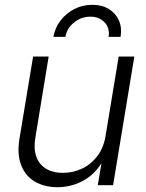

<svg xmlns="http://www.w3.org/2000/svg" viewBox="-20 -762 602 790"><path d="M216.8 8.3Q163.1 8.3 123.8 -14.6Q84.5 -37.6 67.1 -82.3Q49.8 -127 60.1 -191.4L116.2 -529.3H180.2L125.5 -195.8Q114.3 -127.4 145 -89.1Q175.8 -50.8 239.3 -50.8Q281.2 -50.8 318.4 -68.6Q355.5 -86.4 381.1 -120.6Q406.7 -154.8 414.6 -204.1L468.3 -529.3H532.7L445.3 0H382.3L403.3 -124.5H417Q383.3 -55.2 330.8 -23.4Q278.3 8.3 216.8 8.3ZM359.9 -742.2Q399.9 -742.2 428.2 -724.6Q456.5 -707 469.5 -677.2Q482.4 -647.5 476.1 -610.4H426.8Q432.6 -646 410.6 -669.7Q388.7 -693.4 351.6 -693.4Q314.5 -693.4 284.9 -669.7Q255.4 -646 249 -610.4H199.7Q206.1 -647.5 228.8 -677.2Q251.5 -707 285.6 -724.6Q319.8 -742.2 359.9 -742.2Z"/></svg>

Font: Inter 24pt Light
Style: Italic
Weight: 300
Italic angle: -9.3988°
Designer: Rasmus Andersson
Foundry: rsms
Version: Version 4.001;git-66647c0bb